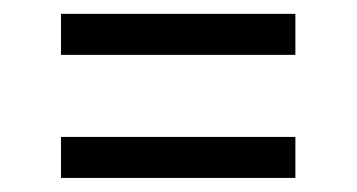

<svg xmlns="http://www.w3.org/2000/svg" viewBox="-20 -403 507 273"><path d="M66.7 -383.3V-325H400V-383.3ZM66.7 -208.3V-150H400V-208.3Z"/></svg>

Font: BoonHome
Style: Book
Weight: 400
Designer: Sungsit Sawaiwan
Foundry: Sungsit Sawaiwan
Version: Version 0.2